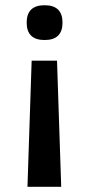

<svg xmlns="http://www.w3.org/2000/svg" viewBox="-20 -611 339 734"><path d="M214 103H85L101 -379H198ZM150.5 -458Q82 -458 82 -524.5Q82 -591 150.5 -591Q219 -591 219 -524.5Q219 -458 150.5 -458Z"/></svg>

Font: Khand Semibold
Style: Regular
Weight: 600
Designer: Devanagari: Sanchit Sawaria, Jyotish Sonowal; Latin: Satya Rajpurohit
Foundry: Indian Type Foundry
Version: Version 1.100;PS 1.0;hotconv 1.0.78;makeotf.lib2.5.61930; tt